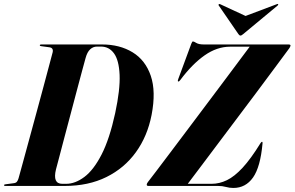

<svg xmlns="http://www.w3.org/2000/svg" viewBox="-36 -920 1458 950"><path d="M-16 -3.5Q-16 -7.5 -9.5 -8L31.5 -13.5Q42.5 -14.5 47.8 -21Q53 -27.5 56 -38.5Q62.5 -62 76.2 -112Q90 -162 107.5 -226.8Q125 -291.5 143.8 -360.2Q162.5 -429 179.2 -491.2Q196 -553.5 208 -599Q220 -644.5 224.5 -661Q229.5 -683 208.5 -686L168.5 -691.5Q161 -692 161 -696Q161 -700 167.5 -700H469Q556.5 -700 620 -661.2Q683.5 -622.5 710 -545Q736.5 -467.5 714 -351Q693.5 -246 636.5 -167Q579.5 -88 490.5 -44Q401.5 0 284.5 0H-10Q-16 0 -16 -3.5ZM291.5 -10.5Q336 -10.5 381.5 -44.5Q427 -78.5 466.5 -155.2Q506 -232 534 -360.5Q559 -477.5 555.8 -550Q552.5 -622.5 528 -656Q503.5 -689.5 464 -689.5H443.5Q425 -689.5 410.2 -676Q395.5 -662.5 387.5 -633Q381.5 -612 370 -568.8Q358.5 -525.5 343.5 -469.5Q328.5 -413.5 312.8 -353.5Q297 -293.5 282.2 -238.2Q267.5 -183 256.8 -141.5Q246 -100 241 -82Q223.5 -10.5 272 -10.5ZM1043 0H698.5Q690 0 690 -6.5Q690 -11.5 696 -19.5Q707.5 -34 737 -73Q766.5 -112 808 -167Q849.5 -222 896.8 -285Q944 -348 991.8 -411.5Q1039.5 -475 1081.8 -531.5Q1124 -588 1155 -629.5Q1186 -671 1199.5 -689H1102.5Q1037.5 -689 976 -645.8Q914.5 -602.5 856 -524Q849.5 -515 845.5 -517Q842 -519 846 -529L910.5 -703.5Q915 -715 918.5 -715Q923.5 -715 935.5 -707.5Q947.5 -700 973.5 -700H1391.5Q1401.5 -700 1401.5 -694.5Q1401 -690 1396 -682Q1367 -643 1323.8 -584.5Q1280.5 -526 1229.8 -458.2Q1179 -390.5 1126.8 -321.2Q1074.5 -252 1027.8 -189.5Q981 -127 945.5 -80Q910 -33 893 -10.5H1011Q1049.5 -10.5 1086.8 -28.5Q1124 -46.5 1164.5 -90.2Q1205 -134 1252.5 -211Q1257.5 -218.5 1260 -218.5Q1264 -218.5 1263 -210.5Q1252.5 -93.5 1216 -41.8Q1179.5 10 1118.5 10Q1099.5 10 1082 5Q1064.5 0 1043 0ZM1167.5 -751.5Q1159 -744 1154 -744Q1148.5 -744 1143.5 -751.5L1046.5 -892.5Q1043.5 -897 1047.5 -899.5Q1050 -901.5 1055 -898.5L1179 -841L1331.5 -898.5Q1338 -901.5 1340 -899.5Q1342 -896.5 1337.5 -892.5Z"/></svg>

Font: Fraunces 144pt
Style: Bold Italic
Weight: 700
Italic angle: -16°
Version: Version 1.000;[b76b70a41]